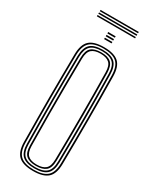

<svg xmlns="http://www.w3.org/2000/svg" viewBox="-249 -1031 864 1090"><g transform="rotate(30 183.5 -486.0)"><path d="M183.5 5.5Q116.8 5.5 87.5 -21.9Q58.2 -49.2 57.2 -112Q56.2 -195.8 55.6 -266.5Q55 -337.2 55 -403.1Q55 -469 55.6 -537.9Q56.2 -606.8 57.2 -687.2Q58.2 -750.5 87.5 -778Q116.8 -805.5 183.5 -805.5Q249.8 -805.5 279.4 -778.2Q309 -751 310 -687.2Q311.2 -610.2 311.8 -541.8Q312.2 -473.2 312.2 -406.2Q312.2 -339.2 311.8 -267.4Q311.2 -195.5 310 -112Q309 -48.2 279.1 -21.4Q249.2 5.5 183.5 5.5ZM183.5 -3Q244 -3 271.6 -27.9Q299.2 -52.8 300 -112Q301.2 -193.2 301.9 -263.6Q302.5 -334 302.5 -400.5Q302.5 -467 302 -536.9Q301.5 -606.8 300 -687Q299.2 -746.5 271.9 -771.8Q244.5 -797 183.5 -797Q122 -797 95 -771.5Q68 -746 67 -687Q66 -611.5 65.4 -544.8Q64.8 -478 64.8 -411.9Q64.8 -345.8 65.2 -272.8Q65.8 -199.8 67 -112Q67.8 -53 95.5 -28Q123.2 -3 183.5 -3ZM183.5 -11.2Q127.5 -11.2 102.6 -34.8Q77.8 -58.2 76.8 -112Q75.8 -195.8 75.1 -266.5Q74.5 -337.2 74.5 -403.1Q74.5 -469 75.1 -537.9Q75.8 -606.8 76.8 -687Q77.8 -741.5 102.5 -765.1Q127.2 -788.8 183.5 -788.8Q239 -788.8 264.2 -765.4Q289.5 -742 290.2 -687Q291.5 -610.8 292.1 -542.4Q292.8 -474 292.8 -406.8Q292.8 -339.5 292.2 -267.5Q291.8 -195.5 290.2 -112.2Q289.5 -57.2 264 -34.2Q238.5 -11.2 183.5 -11.2ZM183.5 -19.8Q232.5 -19.8 256.2 -40.5Q280 -61.2 280.5 -112.2Q281.8 -193 282.2 -263.5Q282.8 -334 282.9 -400.9Q283 -467.8 282.4 -537.5Q281.8 -607.2 280.5 -687Q279.8 -737.8 256.8 -759Q233.8 -780.2 183.5 -780.2Q132.5 -780.2 110 -758.6Q87.5 -737 86.5 -687Q85.5 -610.2 84.9 -541.8Q84.2 -473.2 84.2 -406.4Q84.2 -339.5 84.9 -267.6Q85.5 -195.8 86.5 -112.2Q87.2 -62.2 110.2 -41Q133.2 -19.8 183.5 -19.8ZM183.5 -28Q139.8 -28 118.4 -46.8Q97 -65.5 96.5 -112.5Q95 -219.2 94.5 -313.6Q94 -408 94.5 -499Q95 -590 96.5 -686.8Q97 -734 118.4 -753Q139.8 -772 183.5 -772Q228 -772 249 -752.9Q270 -733.8 270.8 -686.8Q271.8 -619.5 272.4 -552Q273 -484.5 273.1 -414.8Q273.2 -345 272.6 -270Q272 -195 270.8 -112.2Q270 -64.5 248.1 -46.2Q226.2 -28 183.5 -28ZM183.5 -36.5Q222 -36.5 241.2 -53.4Q260.5 -70.2 261 -113.5Q262 -188.2 262.6 -257.2Q263.2 -326.2 263.2 -394.5Q263.2 -462.8 262.8 -534.4Q262.2 -606 261 -685.8Q260.5 -729.8 241.1 -746.6Q221.8 -763.5 183.5 -763.5Q145.2 -763.5 126 -746.5Q106.8 -729.5 106.2 -686Q105 -597.8 104.4 -507.9Q103.8 -418 104.1 -320.9Q104.5 -223.8 106.2 -113.2Q106.8 -70.8 125.8 -53.6Q144.8 -36.5 183.5 -36.5ZM159.2 -882.2V-891.5H208.2V-882.2ZM159.2 -845V-854.2H208.2V-845ZM159.2 -863.5V-873H208.2V-863.5ZM58.8 -970V-978.5H309.5V-970ZM58.8 -936.5V-945H309.5V-936.5ZM58.8 -953.2V-961.8H309.5V-953.2Z"/></g></svg>

Font: Big Shoulders Inline Text ExtraLight
Style: Regular
Weight: 250
Version: Version 2.002